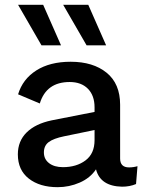

<svg xmlns="http://www.w3.org/2000/svg" viewBox="-20 -766 610 796"><path d="M233 -578H152L55 -746H159ZM420 -578H339L242 -746H346ZM515 -72Q533 -72 550 -77L544 -3Q518 8 486 8Q396 6 378 -64Q354 -28 310.5 -9Q267 10 219 10Q145 10 99.5 -25.5Q54 -61 54 -126Q54 -181 90.5 -217Q127 -253 194 -267L372 -302V-321Q372 -370 344.5 -398Q317 -426 269 -426Q172 -426 145 -337L55 -375Q74 -438 130.5 -474Q187 -510 273 -510Q366 -510 422 -464.5Q478 -419 478 -332V-109Q478 -72 515 -72ZM241 -73Q297 -73 334.5 -101Q372 -129 372 -185V-227L246 -201Q202 -192 182 -177Q162 -162 162 -134Q162 -106 183.5 -89.5Q205 -73 241 -73Z"/></svg>

Font: Elaine Sans Medium
Style: Regular
Weight: 500
Designer: Wei Huang
Foundry: Wei Huang
Version: Version 2.001;PS 002.001;hotconv 1.0.88;makeotf.lib2.5.64775